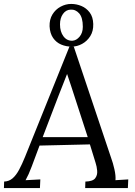

<svg xmlns="http://www.w3.org/2000/svg" viewBox="-34 -956 685 976"><path d="M341 -719 532 -150Q540 -129 547.5 -96Q555 -63 553 -40L618 -44L616 0H399L400 -33Q438 -34 450 -50Q462 -66 460 -88Q458 -110 452 -128L423 -222L167 -216L127 -109Q118 -85 111.5 -71Q105 -57 96 -40L171 -44L169 0H-14L-13 -33Q12 -34 30 -49.5Q48 -65 63 -93Q78 -121 93 -158L319 -719ZM307 -580Q296 -552 285 -524Q274 -496 263 -468L183 -259H412L347 -459Q337 -489 327.5 -519Q318 -549 307 -580ZM330 -719Q302 -719 277 -729.5Q252 -740 236 -763Q220 -786 218 -822Q217 -857 232.5 -882.5Q248 -908 274 -922Q300 -936 328 -936Q355 -936 380 -925.5Q405 -915 422 -892.5Q439 -870 440 -834Q441 -798 425 -772.5Q409 -747 383.5 -733Q358 -719 330 -719ZM334 -749Q354 -750 370.5 -769.5Q387 -789 387 -820Q387 -867 368.5 -888Q350 -909 324 -907Q301 -906 286 -885Q271 -864 271 -832Q271 -795 288.5 -771.5Q306 -748 334 -749Z"/></svg>

Font: Lora
Style: Italic
Weight: 400
Italic angle: -3°
Designer: Olga Karpushina, Alexei Vanyashin (Cyrillic)
Foundry: Cyreal
Version: Version 3.008